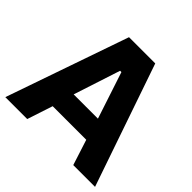

<svg xmlns="http://www.w3.org/2000/svg" viewBox="-181 -868 1035 1035"><g transform="rotate(45 337.0 -350.0)"><path d="M-5 0H162L210 -146H466L513 0H679L438 -700H238ZM245 -271 332 -538H342L430 -271Z"/></g></svg>

Font: Fixel Display Bold
Style: Bold
Weight: 700
Designer: AlfaBravo + MacPaw
Foundry: Kyrylo Tkachov, Marchela Mozhyna, Serhii Makarenko, Maria Weinstein, Zakhar Kryvoshyya
Version: Version 1.211